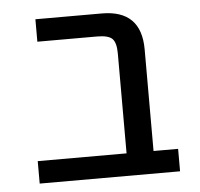

<svg xmlns="http://www.w3.org/2000/svg" viewBox="-44 -569 642 616"><g transform="rotate(-5 277.5 -261.0)"><path d="M345.7 -391.6Q345.7 -426.8 333 -439.5Q320.3 -452.1 284.2 -452.1H91.8V-524.4H305.7Q432.6 -524.4 432.6 -397.5V-70.3H511.7V2H59.6V-70.3H345.7Z"/></g></svg>

Font: Nasu
Style: Regular
Weight: 400
Designer: Ryoko NISHIZUKA (kana &amp; ideographs); Paul D. Hunt (Latin, Greek &amp; Cyrillic); Wenlong ZHANG (bopomofo); Sandoll C
Version: Version 2014.1215